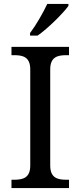

<svg xmlns="http://www.w3.org/2000/svg" viewBox="-20 -951 407 971"><path d="M132 -784V-771H170C223 -807 301 -886 326 -921V-931H219C198 -886 161 -822 132 -784ZM38 0H329V-42H316C271 -42 234 -51 234 -114V-600C234 -663 271 -672 316 -672H329V-714H38V-672H51C96 -672 133 -663 133 -600V-114C133 -51 96 -42 51 -42H38Z"/></svg>

Font: Noto Serif Devanagari
Style: Regular
Weight: 400
Designer: Universal Thirst, Indian Type Foundry and the Monotype Design Team
Foundry: Monotype Imaging Inc.
Version: Version 2.004